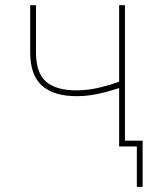

<svg xmlns="http://www.w3.org/2000/svg" viewBox="-20 -566 604 742"><path d="M277.3 -194.3Q187.5 -194.3 142.1 -235.1Q96.7 -275.9 96.7 -363.3V-545.9H119.1V-363.3Q119.1 -284.7 157.7 -250.7Q196.3 -216.8 275.4 -216.8Q318.8 -216.8 364.3 -227.5Q409.7 -238.3 458 -256.8V-231.4Q417.5 -217.8 386.5 -209.7Q355.5 -201.7 329.3 -198Q303.2 -194.3 277.3 -194.3ZM440.4 0V-545.9H462.9V0ZM508.8 156.2V0H456.1V-22.5H531.2V156.2Z"/></svg>

Font: Inter Thin
Style: Regular
Weight: 250
Designer: Rasmus Andersson
Foundry: rsms
Version: Version 4.001;git-66647c0bb